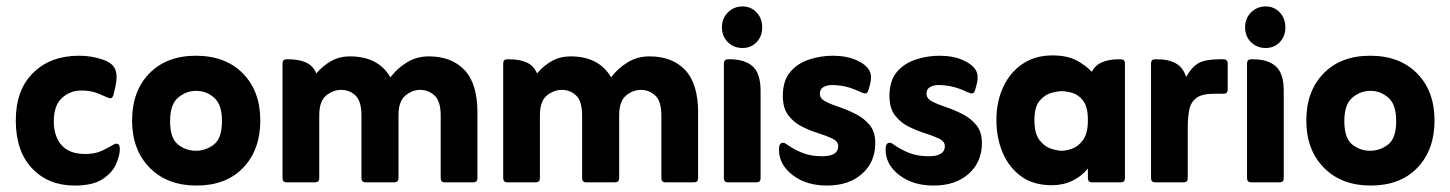

<svg xmlns="http://www.w3.org/2000/svg" viewBox="-20 -566 4501 596"><path d="M212 10Q130 10 79.5 -43.5Q29 -97 29 -192Q29 -287 83 -340Q137 -393 225 -393Q265 -393 299 -381Q329 -371 337.5 -351Q346 -331 338 -296L332 -271Q329 -261 323 -261Q318 -261 312 -264Q289 -275 272 -280Q255 -285 232 -285Q198 -285 172.5 -262Q147 -239 147 -189Q147 -143 171 -115.5Q195 -88 245 -88Q274 -88 295 -97.5Q316 -107 327 -114Q336 -120 341 -120Q352 -120 352 -104Q352 -84 340.5 -57Q329 -30 298.5 -10Q268 10 212 10Z M590 10Q499 10 444.5 -45.5Q390 -101 390 -192Q390 -283 443.5 -338Q497 -393 588 -393Q680 -393 734 -338Q788 -283 788 -192Q788 -101 735 -45.5Q682 10 590 10ZM588 -98Q619 -98 644 -117.5Q669 -137 669 -190Q669 -242 644.5 -263Q620 -284 589 -284Q558 -284 533 -263Q508 -242 508 -190Q508 -137 532.5 -117.5Q557 -98 588 -98Z M962 -338Q982 -362 1008 -376.5Q1034 -391 1066 -391Q1154 -391 1192 -326Q1212 -353 1242.5 -372Q1273 -391 1311 -391Q1382 -391 1422 -348.5Q1462 -306 1462 -217V-13Q1462 0 1449 0H1361Q1348 0 1348 -13V-207Q1348 -252 1329 -269.5Q1310 -287 1284 -287Q1260 -287 1238.5 -269.5Q1217 -252 1217 -208V-13Q1217 0 1204 0H1115Q1102 0 1102 -13V-207Q1102 -252 1083.5 -269.5Q1065 -287 1039 -287Q1014 -287 992.5 -269.5Q971 -252 971 -208V-13Q971 0 958 0H870Q857 0 857 -13V-369Q857 -382 870 -382H875Q908 -382 930 -372Q952 -362 962 -338Z M1647 -338Q1667 -362 1693 -376.5Q1719 -391 1751 -391Q1839 -391 1877 -326Q1897 -353 1927.5 -372Q1958 -391 1996 -391Q2067 -391 2107 -348.5Q2147 -306 2147 -217V-13Q2147 0 2134 0H2046Q2033 0 2033 -13V-207Q2033 -252 2014 -269.5Q1995 -287 1969 -287Q1945 -287 1923.5 -269.5Q1902 -252 1902 -208V-13Q1902 0 1889 0H1800Q1787 0 1787 -13V-207Q1787 -252 1768.5 -269.5Q1750 -287 1724 -287Q1699 -287 1677.5 -269.5Q1656 -252 1656 -208V-13Q1656 0 1643 0H1555Q1542 0 1542 -13V-369Q1542 -382 1555 -382H1560Q1593 -382 1615 -372Q1637 -362 1647 -338Z M2221 -481Q2221 -509 2239.5 -527.5Q2258 -546 2285 -546Q2311 -546 2328.5 -527.5Q2346 -509 2346 -481Q2346 -453 2328.5 -435Q2311 -417 2285 -417Q2258 -417 2239.5 -435Q2221 -453 2221 -481ZM2227 -13V-369Q2227 -382 2240 -382H2245Q2292 -382 2316.5 -360Q2341 -338 2341 -284V-13Q2341 0 2328 0H2240Q2227 0 2227 -13Z M2419 -120Q2446 -101 2472 -91Q2498 -81 2532 -81Q2582 -81 2582 -112Q2582 -127 2564.5 -135.5Q2547 -144 2521.5 -152Q2496 -160 2470.5 -172.5Q2445 -185 2427.5 -207.5Q2410 -230 2410 -268Q2410 -315 2432.5 -342Q2455 -369 2491 -381Q2527 -393 2565 -393Q2608 -393 2639 -379Q2668 -366 2678.5 -347.5Q2689 -329 2678 -294L2675 -284Q2672 -276 2666 -276Q2662 -276 2659 -277.5Q2656 -279 2652 -280Q2627 -292 2605.5 -297Q2584 -302 2562 -302Q2548 -302 2536.5 -296Q2525 -290 2525 -275Q2525 -260 2542.5 -251Q2560 -242 2585.5 -233.5Q2611 -225 2636.5 -212Q2662 -199 2679.5 -178Q2697 -157 2697 -122Q2697 -63 2656 -26.5Q2615 10 2547 10Q2483 10 2440.5 -22.5Q2398 -55 2398 -102Q2398 -123 2411 -123Q2413 -123 2415.5 -122Q2418 -121 2419 -120Z M2750 -120Q2777 -101 2803 -91Q2829 -81 2863 -81Q2913 -81 2913 -112Q2913 -127 2895.5 -135.5Q2878 -144 2852.5 -152Q2827 -160 2801.5 -172.5Q2776 -185 2758.5 -207.5Q2741 -230 2741 -268Q2741 -315 2763.5 -342Q2786 -369 2822 -381Q2858 -393 2896 -393Q2939 -393 2970 -379Q2999 -366 3009.5 -347.5Q3020 -329 3009 -294L3006 -284Q3003 -276 2997 -276Q2993 -276 2990 -277.5Q2987 -279 2983 -280Q2958 -292 2936.5 -297Q2915 -302 2893 -302Q2879 -302 2867.5 -296Q2856 -290 2856 -275Q2856 -260 2873.5 -251Q2891 -242 2916.5 -233.5Q2942 -225 2967.5 -212Q2993 -199 3010.5 -178Q3028 -157 3028 -122Q3028 -63 2987 -26.5Q2946 10 2878 10Q2814 10 2771.5 -22.5Q2729 -55 2729 -102Q2729 -123 2742 -123Q2744 -123 2746.5 -122Q2749 -121 2750 -120Z M3357 -43Q3338 -19 3309 -5Q3280 9 3245 9Q3188 9 3150 -18.5Q3112 -46 3092.5 -92Q3073 -138 3073 -194Q3073 -250 3094 -295.5Q3115 -341 3154 -367.5Q3193 -394 3247 -394Q3293 -394 3322.5 -378Q3352 -362 3369 -343Q3380 -364 3401.5 -373Q3423 -382 3454 -382H3459Q3472 -382 3472 -369V-13Q3472 0 3459 0H3370Q3357 0 3357 -13ZM3276 -98Q3289 -98 3308 -104.5Q3327 -111 3342 -131.5Q3357 -152 3357 -193Q3357 -234 3342.5 -253Q3328 -272 3309 -277.5Q3290 -283 3276 -283Q3263 -283 3243 -277.5Q3223 -272 3207 -253Q3191 -234 3191 -193Q3191 -152 3206.5 -131.5Q3222 -111 3242.5 -104.5Q3263 -98 3276 -98Z M3662 -327Q3680 -359 3701.5 -370.5Q3723 -382 3766 -382H3778Q3791 -382 3791 -369V-288Q3791 -275 3778 -275H3749Q3712 -275 3694.5 -262.5Q3677 -250 3672 -226.5Q3667 -203 3667 -170V-13Q3667 0 3654 0H3566Q3553 0 3553 -13V-369Q3553 -382 3566 -382H3571Q3608 -382 3630.5 -369Q3653 -356 3662 -327Z M3845 -481Q3845 -509 3863.5 -527.5Q3882 -546 3909 -546Q3935 -546 3952.5 -527.5Q3970 -509 3970 -481Q3970 -453 3952.5 -435Q3935 -417 3909 -417Q3882 -417 3863.5 -435Q3845 -453 3845 -481ZM3851 -13V-369Q3851 -382 3864 -382H3869Q3916 -382 3940.5 -360Q3965 -338 3965 -284V-13Q3965 0 3952 0H3864Q3851 0 3851 -13Z M4235 10Q4144 10 4089.5 -45.5Q4035 -101 4035 -192Q4035 -283 4088.5 -338Q4142 -393 4233 -393Q4325 -393 4379 -338Q4433 -283 4433 -192Q4433 -101 4380 -45.5Q4327 10 4235 10ZM4233 -98Q4264 -98 4289 -117.5Q4314 -137 4314 -190Q4314 -242 4289.5 -263Q4265 -284 4234 -284Q4203 -284 4178 -263Q4153 -242 4153 -190Q4153 -137 4177.5 -117.5Q4202 -98 4233 -98Z"/></svg>

Font: Zain ExtraBold
Style: Regular
Weight: 800
Designer: Zain,Boutros
Foundry: Mobile Telecommunications Company (Zain), 2024
Version: Version 1.50; ttfautohint (v1.8.4)